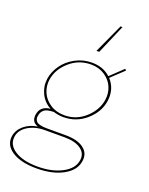

<svg xmlns="http://www.w3.org/2000/svg" viewBox="-187 -869 913 1175"><g transform="rotate(20 270.0 -281.5)"><path d="M400.9 -777.8 318.8 -586.9H300.8L388.2 -777.8ZM-6.8 81.1Q-0.5 39.1 34.7 9.3Q69.8 -20.5 122.1 -28.8Q78.6 -42.5 84 -90.8Q91.8 -151.4 158.2 -157.2Q113.3 -181.6 91.3 -227.1Q69.3 -272.5 76.2 -323.2Q83.5 -371.1 113.5 -413.6Q143.6 -456.1 193.4 -482.9Q243.2 -509.8 300.8 -509.8Q374.5 -509.8 421.9 -465.8L503.9 -543.9L512.2 -535.2L430.2 -458Q481 -402.3 470.2 -323.2Q460 -248.5 396.7 -192.4Q333.5 -136.2 248 -136.2Q215.8 -136.2 184.1 -146Q138.7 -145.5 121.1 -130.9Q103.5 -116.2 100.1 -90.8Q97.2 -80.6 99.9 -70.8Q102.5 -61 109.4 -53.5Q116.2 -45.9 133.8 -41.5Q151.4 -37.1 179.2 -37.1H300.8Q377.4 -37.1 418 -6.8Q458.5 23.4 451.2 75.2Q443.8 137.2 375 176Q306.2 214.8 201.2 214.8Q99.1 214.8 42 178Q-15.1 141.1 -6.8 81.1ZM8.8 79.1Q1.5 133.3 55.4 167.7Q109.4 202.1 203.1 202.1Q297.9 202.1 363.3 167Q428.7 131.8 436 76.2Q442.9 31.2 405.5 4.2Q368.2 -22.9 298.8 -22.9H170.9Q106 -22.9 60.3 5.6Q14.6 34.2 8.8 79.1ZM90.8 -323.2Q84.5 -279.8 101.3 -240.2Q118.2 -200.7 157.5 -174.8Q196.8 -148.9 250 -148.9Q328.1 -148.9 386.2 -202.1Q444.3 -255.4 454.1 -323.2Q460.9 -366.7 444.6 -406.2Q428.2 -445.8 389.6 -471.4Q351.1 -497.1 298.8 -497.1Q219.2 -497.1 159.9 -444.1Q100.6 -391.1 90.8 -323.2Z"/></g></svg>

Font: Human Sans Thin
Style: Italic
Weight: 100
Italic angle: -8°
Designer: Tim Radville
Foundry: Continuum
Version: Version 1.000;FEAKit 1.0